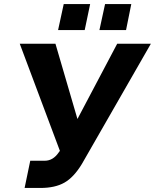

<svg xmlns="http://www.w3.org/2000/svg" viewBox="-20 -927 768 952"><path d="M268 -778 296 -907H427L400 -778ZM473 -778 501 -907H631L605 -778ZM102 5 130 -130H202Q243 -130 271 -171L277 -179L78 -710H255L364 -337L561 -710H728L386 -114Q346 -48 299.5 -21.5Q253 5 180 5Z"/></svg>

Font: Raleway-v4020 ExtraBold
Style: Italic
Weight: 800
Italic angle: -12°
Designer: Matt McInerney, Pablo Impallari, Rodrigo Fuenzalida
Foundry: Matt McInerney, Pablo Impallari, Rodrigo Fuenzalida
Version: Version 4.020;PS 004.020;hotconv 1.0.88;makeotf.lib2.5.64775